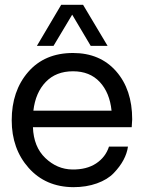

<svg xmlns="http://www.w3.org/2000/svg" viewBox="-20 -775 604 800"><path d="M203.1 -584H133.8L234.9 -754.9H326.2L428.2 -584H357.9L280.8 -713.9ZM530.8 -277.8Q530.8 -269 528.8 -245.1H117.2Q120.1 -163.1 168.9 -116.5Q217.8 -69.8 280.8 -68.8Q340.8 -67.9 380.4 -94Q419.9 -120.1 434.1 -164.1H513.2Q509.3 -136.2 494.6 -108.6Q480 -81.1 454.1 -54Q428.2 -26.9 384 -11Q339.8 4.9 285.2 4.9Q169.9 3.9 99.4 -75.4Q28.8 -154.8 28.8 -273.9Q28.8 -396 97.4 -475.1Q166 -554.2 284.2 -554.2Q397 -554.2 463.9 -478Q530.8 -401.9 530.8 -277.8ZM284.2 -478Q213.4 -478 170.7 -433.6Q127.9 -389.2 119.1 -314H444.8Q437 -389.2 395.5 -433.6Q354 -478 284.2 -478Z"/></svg>

Font: ø
Style: ø
Weight: 400
Designer: Samuel Oakes
Foundry: Samuel Oakes
Version: Version 1.000;PS 001.000;hotconv 1.0.88;makeotf.lib2.5.64775